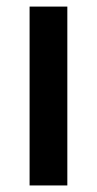

<svg xmlns="http://www.w3.org/2000/svg" viewBox="-20 -566 296 586"><path d="M70.3 0V-545.9H185.5V0Z"/></svg>

Font: Inter
Style: 540
Weight: 540
Designer: Rasmus Andersson
Foundry: rsms
Version: Version 4.001;git-66647c0bb